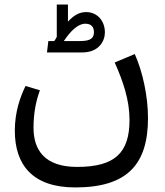

<svg xmlns="http://www.w3.org/2000/svg" viewBox="-20 -563 724 842"><path d="M310 259C538 259 629 158 629 -45C629 -143 605 -250 571 -326L483 -289C520 -206 548 -124 548 -37C548 108 483 169 318 169C174 169 127 93 127 -3C127 -73 140 -126 155 -167L92 -186C68 -137 45 -71 45 10C45 159 122 259 310 259ZM186 -333H340C415 -333 440 -384 440 -421C440 -471 407 -510 358 -510C331 -510 306 -499 278 -468V-543H229V-401C226 -395 222 -389 218 -383H192ZM260 -383C289 -427 322 -459 354 -459C381 -459 392 -444 392 -422C392 -394 375 -383 331 -383Z"/></svg>

Font: FiraGO Unicode
Style: Regular
Weight: 400
Designer: bBox Type
Foundry: bBox Type GmbH
Version: Version 1.001;PS 001.001;hotconv 1.0.88;makeotf.lib2.5.64775